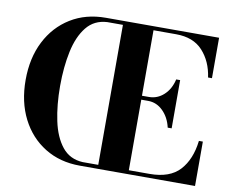

<svg xmlns="http://www.w3.org/2000/svg" viewBox="-81 -854 1163 959"><g transform="rotate(10 501.0 -375.0)"><path d="M780.3 -263.2Q769 -313.5 736.5 -345.7Q703.9 -377.9 661.1 -377.9H626V-20H731Q833.7 -20 883.9 -75Q934.1 -129.9 945.3 -225.1H965.3V0H380.9Q279.5 0 202.8 -47.4Q126 -94.7 83 -179.2Q40 -263.7 40 -375Q40 -486.6 83 -570.9Q126 -655.3 202.8 -702.6Q279.5 -750 380.9 -750H955.1V-544.9H935.3Q924.1 -625.2 876.2 -677.6Q828.4 -730 740.7 -730H626V-397.9H661.1Q703.9 -397.9 736.5 -427.9Q769 -457.8 780.3 -507.8H800.3V-263.2ZM214.8 -375Q214.8 -278.8 231.6 -199.6Q248.3 -120.4 287.1 -71.9Q325.9 -23.4 391.8 -20H470.9V-730H391.8Q325.9 -726.6 287.1 -678.1Q248.3 -629.6 231.6 -550.4Q214.8 -471.2 214.8 -375Z"/></g></svg>

Font: Bodoni* 11
Style: Bold
Weight: 700
Version: Version 2.000; ttfautohint (v1.8.1)